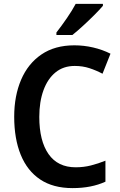

<svg xmlns="http://www.w3.org/2000/svg" viewBox="-20 -957 616 987"><path d="M364 -618Q306 -618 265.5 -585Q225 -552 203.5 -493Q182 -434 182 -356Q182 -233 229.5 -165Q277 -97 369 -97Q410 -97 447.5 -106.5Q485 -116 522 -131V-23Q450 10 353 10Q253 10 186.5 -34.5Q120 -79 86.5 -161.5Q53 -244 53 -357Q53 -464 88.5 -547Q124 -630 193 -677Q262 -724 362 -724Q411 -724 458.5 -713Q506 -702 548 -681L507 -578Q475 -595 440 -606.5Q405 -618 364 -618ZM509 -927Q493 -908 465 -880Q437 -852 406.5 -824Q376 -796 352 -777H270V-790Q295 -822 323 -862.5Q351 -903 369 -937H509Z"/></svg>

Font: Noto Sans Lao UI SemCond SemBd
Style: Regular
Weight: 600
Width: 4
Designer: Monotype Design Team
Foundry: Monotype Imaging Inc.
Version: Version 2.000; ttfautohint (v1.8.4.7-5d5b)